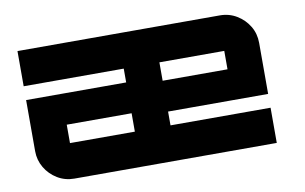

<svg xmlns="http://www.w3.org/2000/svg" viewBox="-65 -701 1307 822"><g transform="rotate(-10 589.0 -290.0)"><path d="M197 0Q157 0 124 -20Q91 -40 71.5 -73Q52 -106 52 -145V-367H487V-427Q487 -427 487 -427Q487 -427 487 -427H52V-580H932Q972 -580 1005 -560Q1038 -540 1057.5 -507.5Q1077 -475 1077 -435V-213H642V-153Q642 -153 642 -153Q642 -153 642 -153H1077V0ZM205 -153H487V-233H205V-153Q205 -153 205 -153Q205 -153 205 -153ZM642 -347H924V-427Q924 -427 924 -427Q924 -427 924 -427H642Q642 -427 642 -427Q642 -427 642 -427Z"/></g></svg>

Font: Orbitron Black
Style: Regular
Weight: 900
Designer: Matt McInerney
Foundry: The League of Moveable Type
Version: Version 2.001